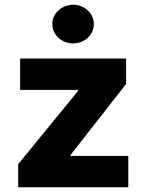

<svg xmlns="http://www.w3.org/2000/svg" viewBox="-20 -794 621 814"><path d="M57.1 0H523.9V-133.3H278.8V-136.7L514.6 -438V-545.9H65.4V-412.6H311.5V-409.2L57.1 -98.1ZM290 -609.9C338.4 -609.9 377.9 -646.5 377.9 -691.9C377.9 -737.3 338.4 -773.9 290 -773.9C241.7 -773.9 201.7 -737.3 201.7 -691.9C201.7 -646.5 241.7 -609.9 290 -609.9Z"/></svg>

Font: Inter ExtraBold
Style: Regular
Weight: 800
Designer: Rasmus Andersson
Foundry: rsms
Version: Version 4.001;git-9221beed3